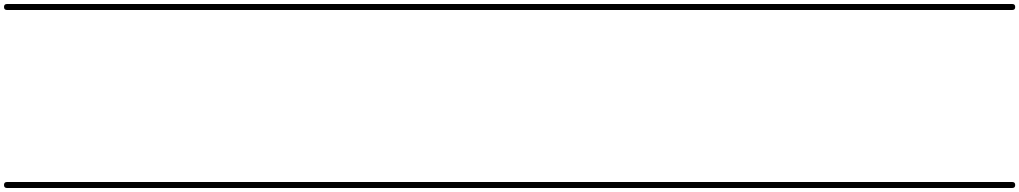

<svg xmlns="http://www.w3.org/2000/svg" viewBox="-35 -575 5096 960"><path d="M0 -555Q179 -555 357.5 -555Q536 -555 715 -555Q730 -555 730 -540Q730 -525 715 -525Q536 -525 357.5 -525Q179 -525 0 -525Q-15 -525 -15 -540Q-15 -555 0 -555ZM0 335Q179 335 357.5 335Q536 335 715 335Q730 335 730 350Q730 365 715 365Q536 365 357.5 365Q179 365 0 365Q-15 365 -15 350Q-15 335 0 335Z M715 -555Q792 -555 869.5 -555Q947 -555 1024 -555Q1039 -555 1039 -540Q1039 -525 1024 -525Q947 -525 869.5 -525Q792 -525 715 -525Q700 -525 700 -540Q700 -555 715 -555ZM715 335Q792 335 869.5 335Q947 335 1024 335Q1039 335 1039 350Q1039 365 1024 365Q947 365 869.5 365Q792 365 715 365Q700 365 700 350Q700 335 715 335Z M1024 -555Q1141 -555 1258 -555Q1375 -555 1492 -555Q1507 -555 1507 -540Q1507 -525 1492 -525Q1375 -525 1258 -525Q1141 -525 1024 -525Q1009 -525 1009 -540Q1009 -555 1024 -555ZM1024 335Q1141 335 1258 335Q1375 335 1492 335Q1507 335 1507 350Q1507 365 1492 365Q1375 365 1258 365Q1141 365 1024 365Q1009 365 1009 350Q1009 335 1024 335Z M1492 -555Q1589 -555 1686 -555Q1783 -555 1880 -555Q1895 -555 1895 -540Q1895 -525 1880 -525Q1783 -525 1686 -525Q1589 -525 1492 -525Q1477 -525 1477 -540Q1477 -555 1492 -555ZM1492 335Q1589 335 1686 335Q1783 335 1880 335Q1895 335 1895 350Q1895 365 1880 365Q1783 365 1686 365Q1589 365 1492 365Q1477 365 1477 350Q1477 335 1492 335Z M1880 -555Q1940 -555 2000.5 -555Q2061 -555 2121 -555Q2136 -555 2136 -540Q2136 -525 2121 -525Q2061 -525 2000.5 -525Q1940 -525 1880 -525Q1865 -525 1865 -540Q1865 -555 1880 -555ZM1880 335Q1940 335 2000.5 335Q2061 335 2121 335Q2136 335 2136 350Q2136 365 2121 365Q2061 365 2000.5 365Q1940 365 1880 365Q1865 365 1865 350Q1865 335 1880 335Z M2121 -555Q2214 -555 2306.5 -555Q2399 -555 2492 -555Q2507 -555 2507 -540Q2507 -525 2492 -525Q2399 -525 2306.5 -525Q2214 -525 2121 -525Q2106 -525 2106 -540Q2106 -555 2121 -555ZM2121 335Q2214 335 2306.5 335Q2399 335 2492 335Q2507 335 2507 350Q2507 365 2492 365Q2399 365 2306.5 365Q2214 365 2121 365Q2106 365 2106 350Q2106 335 2121 335Z M2492 -555Q2649 -555 2805.5 -555Q2962 -555 3119 -555Q3134 -555 3134 -540Q3134 -525 3119 -525Q2962 -525 2805.5 -525Q2649 -525 2492 -525Q2477 -525 2477 -540Q2477 -555 2492 -555ZM2492 335Q2649 335 2805.5 335Q2962 335 3119 335Q3134 335 3134 350Q3134 365 3119 365Q2962 365 2805.5 365Q2649 365 2492 365Q2477 365 2477 350Q2477 335 2492 335Z M3119 -555Q3205 -555 3291.5 -555Q3378 -555 3464 -555Q3479 -555 3479 -540Q3479 -525 3464 -525Q3378 -525 3291.5 -525Q3205 -525 3119 -525Q3104 -525 3104 -540Q3104 -555 3119 -555ZM3119 335Q3205 335 3291.5 335Q3378 335 3464 335Q3479 335 3479 350Q3479 365 3464 365Q3378 365 3291.5 365Q3205 365 3119 365Q3104 365 3104 350Q3104 335 3119 335Z M3464 -555Q3555 -555 3645.5 -555Q3736 -555 3827 -555Q3842 -555 3842 -540Q3842 -525 3827 -525Q3736 -525 3645.5 -525Q3555 -525 3464 -525Q3449 -525 3449 -540Q3449 -555 3464 -555ZM3464 335Q3555 335 3645.5 335Q3736 335 3827 335Q3842 335 3842 350Q3842 365 3827 365Q3736 365 3645.5 365Q3555 365 3464 365Q3449 365 3449 350Q3449 335 3464 335Z M3827 -555Q3924 -555 4020.5 -555Q4117 -555 4213 -555Q4228 -555 4228 -540Q4228 -525 4213 -525Q4117 -525 4020.5 -525Q3924 -525 3827 -525Q3812 -525 3812 -540Q3812 -555 3827 -555ZM3827 335Q3924 335 4020.5 335Q4117 335 4213 335Q4228 335 4228 350Q4228 365 4213 365Q4117 365 4020.5 365Q3924 365 3827 365Q3812 365 3812 350Q3812 335 3827 335Z M4213 -555Q4356 -555 4499 -555Q4642 -555 4785 -555Q4800 -555 4800 -540Q4800 -525 4785 -525Q4642 -525 4499 -525Q4356 -525 4213 -525Q4198 -525 4198 -540Q4198 -555 4213 -555ZM4213 335Q4356 335 4499 335Q4642 335 4785 335Q4800 335 4800 350Q4800 365 4785 365Q4642 365 4499 365Q4356 365 4213 365Q4198 365 4198 350Q4198 335 4213 335Z M4785 -555Q4845 -555 4905.5 -555Q4966 -555 5026 -555Q5041 -555 5041 -540Q5041 -525 5026 -525Q4966 -525 4905.5 -525Q4845 -525 4785 -525Q4770 -525 4770 -540Q4770 -555 4785 -555ZM4785 335Q4845 335 4905.5 335Q4966 335 5026 335Q5041 335 5041 350Q5041 365 5026 365Q4966 365 4905.5 365Q4845 365 4785 365Q4770 365 4770 350Q4770 335 4785 335Z"/></svg>

Font: FRB American Cursive Just Guidelines
Style: Italic
Weight: 400
Italic angle: -25°
Version: Version 2.0;Modular Font Editor K font №1